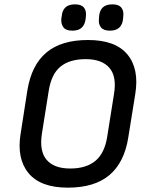

<svg xmlns="http://www.w3.org/2000/svg" viewBox="-20 -851 673 883"><path d="M292 12Q166 12 111 -55Q56 -122 75 -237L106 -436Q125 -552 193.5 -609.5Q262 -667 385 -667Q511 -667 566 -600.5Q621 -534 602 -418L570 -219Q552 -104 483.5 -46Q415 12 292 12ZM303 -76Q376 -76 418.5 -111Q461 -146 473 -222L504 -417Q518 -498 483.5 -538.5Q449 -579 374 -579Q300 -579 258 -544.5Q216 -510 204 -433L173 -238Q160 -157 194 -116.5Q228 -76 303 -76ZM485 -710Q456 -710 444 -725.5Q432 -741 435 -765L436 -777Q438 -803 453 -817Q468 -831 497 -831Q526 -831 538 -816Q550 -801 547 -777L546 -765Q544 -739 529 -724.5Q514 -710 485 -710ZM313 -710Q283 -710 271.5 -725.5Q260 -741 262 -765L264 -777Q266 -803 281 -817Q296 -831 325 -831Q354 -831 366 -816Q378 -801 375 -777L374 -765Q371 -739 356.5 -724.5Q342 -710 313 -710Z"/></svg>

Font: Sofia Sans SemiBold
Style: Italic
Weight: 600
Italic angle: -9°
Designer: Botio Nikoltchev, Ani Petrova
Foundry: lettersoup
Version: Version 4.100-B